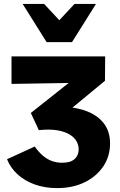

<svg xmlns="http://www.w3.org/2000/svg" viewBox="-20 -947 614 984"><path d="M273 17Q209 17 157 -2Q105 -21 69 -54.5Q33 -88 16 -131L158 -196Q178 -168 199.5 -149.5Q221 -131 245.5 -122Q270 -113 298 -113Q318 -113 333.5 -117Q349 -121 360 -130Q371 -139 377 -152Q383 -165 383 -183Q383 -203 372.5 -222.5Q362 -242 338 -257Q314 -272 275 -279Q236 -286 179 -280L138 -368L433 -602L470 -524L39 -517V-658H519L518 -533L266 -325L305 -400Q377 -397 431 -374.5Q485 -352 514.5 -311.5Q544 -271 544 -212Q544 -146 509.5 -94.5Q475 -43 414 -13Q353 17 273 17ZM219 -731 252 -809 362 -927H472L349 -731ZM219 -731 96 -927H206L316 -809L349 -731Z"/></svg>

Font: Ysabeau SC Black
Style: Regular
Weight: 900
Designer: Christian Thalmann (Catharsis Fonts)
Version: Version 2.001;gftools[0.9.30]; featfreeze: smcp